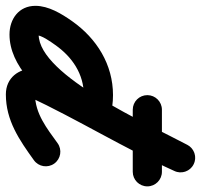

<svg xmlns="http://www.w3.org/2000/svg" viewBox="-78 -600 696 665"><g transform="rotate(90 270.5 -267.0)"><path d="M377.8 -238.1C385 -265 368.9 -292.7 341.9 -299.8C316.7 -306.5 293.2 -309.9 266.9 -309.9C160.8 -309.9 70.9 -253.5 10.7 -168.1C-14.7 -132 -42.3 -86.9 -42.3 -41.2C-42.3 16.2 3.3 48.6 57 48.6C272.5 48.6 435.8 -347.3 528.5 -520.1C541.7 -544.7 532.4 -575.3 507.9 -588.5C483.3 -601.7 452.7 -592.4 439.5 -567.9C369.3 -436.9 200.4 -52.4 57 -52.4C55.8 -52.4 50.7 -54.5 55.4 -48.5C56.5 -47 57.4 -45.4 58.1 -43.7C58.2 -43.3 58.7 -41.1 58.7 -41.2C58.7 -62.4 81.9 -93.7 93.3 -109.9C134.5 -168.4 193.7 -208.9 266.9 -208.9C284.5 -208.9 299.4 -206.6 316.1 -202.2C343 -195 370.7 -211.1 377.8 -238.1ZM504.8 -590C479.3 -601.5 449.4 -590.2 438 -564.8C360.2 -392.2 259.8 -230 179.4 -58.4C179 -57.7 177.9 -52.7 176.7 -47.8C175.6 -42.8 174.6 -37.8 174.6 -37C174.6 17.2 206.9 61.2 264.6 61.2C355.1 61.2 422.7 14.2 492.5 -36C515.1 -52.3 520.3 -83.8 504 -106.5C487.7 -129.1 456.2 -134.3 433.5 -118C382.5 -81.3 331.1 -39.8 264.6 -39.8C263.9 -39.8 269.4 -37.7 270.8 -36.6C273.6 -34.4 276.5 -27.1 275.9 -31.8C275.7 -33.6 275.6 -35.3 275.6 -37C275.6 -37.8 274.3 -32.1 273 -26.3C271.7 -20.6 270.5 -14.8 270.9 -15.6C351.4 -187.6 452 -350.2 530 -523.2C541.5 -548.7 530.2 -578.6 504.8 -590ZM317.5 -378.3C389.2 -378.3 460.8 -378.3 532.5 -378.3C560.4 -378.3 583 -400.9 583 -428.8C583 -456.6 560.4 -479.3 532.5 -479.3C460.8 -479.3 389.2 -479.3 317.5 -479.3C289.6 -479.3 267 -456.6 267 -428.8C267 -400.9 289.6 -378.3 317.5 -378.3Z"/></g></svg>

Font: FRB American Cursive Guidelines Ultra
Style: Bold Italic
Weight: 1000
Italic angle: -25°
Version: Version 2.0;Modular Font Editor K font №1